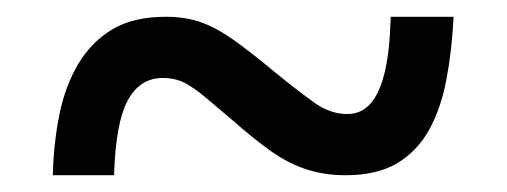

<svg xmlns="http://www.w3.org/2000/svg" viewBox="-20 -471 605 229"><path d="M43 -262Q44 -301 51 -335Q58 -369 73.5 -395Q89 -421 114 -436Q139 -451 178 -451Q201 -451 219.5 -444.5Q238 -438 258.5 -423.5Q279 -409 309 -384Q336 -362 355 -348.5Q374 -335 394 -335Q411 -335 422 -347.5Q433 -360 439 -385.5Q445 -411 446 -451H521Q519 -411 512.5 -376.5Q506 -342 492 -316.5Q478 -291 454 -276.5Q430 -262 392 -262Q367 -262 345.5 -269Q324 -276 303.5 -290.5Q283 -305 258 -327Q239 -343 225.5 -354.5Q212 -366 200.5 -372Q189 -378 174 -378Q147 -378 132.5 -351.5Q118 -325 116 -262Z"/></svg>

Font: Noto Serif Khmer
Style: Bold
Weight: 700
Version: Version 2.003